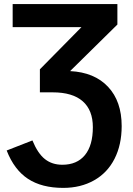

<svg xmlns="http://www.w3.org/2000/svg" viewBox="-20 -708 651 940"><path d="M289.6 211.9Q184.6 211.9 116.9 167.5Q49.3 123 12.7 28.8L138.7 -20.5Q165 43.5 200 71Q234.9 98.6 285.2 98.6Q356.9 98.6 395.8 51.3Q434.6 3.9 434.6 -85.4Q434.6 -168.5 385 -212.2Q335.4 -255.9 237.8 -255.9H175.3V-368.7L378.9 -575.2H42V-688H554.7V-587.9L323.2 -359.9Q442.4 -354 509 -283Q575.7 -211.9 575.7 -90.8Q575.7 0.5 540.8 69.3Q505.9 138.2 440.4 175Q375 211.9 289.6 211.9Z"/></svg>

Font: Arial
Style: Bold
Weight: 700
Designer: Steve Matteson
Foundry: Ascender Corporation
Version: Version 2.00.3